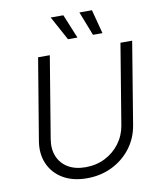

<svg xmlns="http://www.w3.org/2000/svg" viewBox="-100 -1020 929 1111"><g transform="rotate(-10 364.0 -464.5)"><path d="M321.3 11.2Q238.3 11.2 180.7 -22.9Q123 -57.1 97.2 -116.2Q71.3 -175.3 83.5 -249.5L163.1 -727.5H231.9L152.8 -249.5Q143.1 -191.9 161.4 -147.5Q179.7 -103 221.4 -78.1Q263.2 -53.2 323.7 -53.2Q387.2 -53.2 439 -79.3Q490.7 -105.5 524.9 -151.1Q559.1 -196.8 568.8 -254.4L647 -727.5H715.8L636.2 -245.1Q624 -170.4 580.1 -112.5Q536.1 -54.7 469.2 -21.7Q402.3 11.2 321.3 11.2ZM498.5 -800.3 443.4 -941.4H517.1L554.2 -800.3ZM351.6 -800.3 274.9 -941.4H349.1L407.2 -800.3Z"/></g></svg>

Font: Inter 17pt Light
Style: Italic
Weight: 300
Italic angle: -9.3988°
Version: Version 4.001;git-66647c0bb